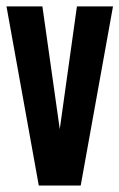

<svg xmlns="http://www.w3.org/2000/svg" viewBox="-25 -575 370 595"><path d="M225.1 0H95.2L-4.9 -555.2H106.4L160.2 -174.8L213.4 -555.2H325.2Z"/></svg>

Font: Horta
Style: Regular
Weight: 600
Width: 3
Version: Version 0.11